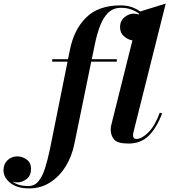

<svg xmlns="http://www.w3.org/2000/svg" viewBox="-212 -790 948 1070"><path d="M79 -460H167L177.5 -511.5Q200 -625 268.2 -692.5Q336.5 -760 460 -760Q494 -760 521.5 -750.5Q549 -741 569 -726L711.5 -770L531.5 -52.5Q529.5 -44 529.5 -34.5Q529.5 -27 534 -21.2Q538.5 -15.5 548 -15.5Q577 -15.5 613.8 -51Q650.5 -86.5 678.5 -162L691.5 -158Q661 -77.5 617 -33.8Q573 10 504.5 10Q443 10 424 -12.5Q405 -35 405 -68Q405 -81.5 408.5 -95L526 -565Q501.5 -568.5 479.2 -587.5Q457 -606.5 457 -638.5Q457 -673.5 481.5 -693.8Q506 -714 534 -714Q547.5 -714 562 -709L563 -713.5Q544.5 -728 519 -737.2Q493.5 -746.5 462.5 -746.5Q420 -746.5 392 -720Q364 -693.5 346 -646.8Q328 -600 316 -540L299.5 -460H439V-446.5H296.5L202.5 11.5Q188 83 152.8 139Q117.5 195 66 227.5Q14.5 260 -49.5 260Q-116 260 -154.2 229.8Q-192.5 199.5 -192.5 158.5Q-192.5 124 -170 102.8Q-147.5 81.5 -115.5 81.5Q-87.5 81.5 -63.2 99.2Q-39 117 -39 151Q-39 188.5 -63.5 207.5Q-88 226.5 -115 226.5Q-129 226.5 -142.5 222.5Q-107.5 247 -55.5 247Q-20 247 2.2 220.2Q24.5 193.5 39.2 146.8Q54 100 66.5 40L164.5 -446.5H79Z"/></svg>

Font: Bodoni* 16pt
Style: Bold Italic
Weight: 700
Italic angle: -13°
Version: Version 2.3